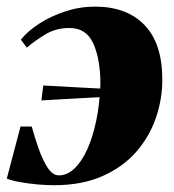

<svg xmlns="http://www.w3.org/2000/svg" viewBox="-28 -534 513 566"><path d="M252 -514.5Q345.5 -514.5 398 -460.2Q450.5 -406 450.5 -299Q450.5 -241 431.2 -185.5Q412 -130 372.8 -85.5Q333.5 -41 273.2 -14.5Q213 12 131 12Q110.5 12 84.2 9.8Q58 7.5 33.2 3.2Q8.5 -1 -8 -7.5L32.5 -161H65.5Q74.5 -128.5 86.2 -95Q98 -61.5 112.8 -39.2Q127.5 -17 145.5 -17Q170 -17 191.2 -37Q212.5 -57 229 -93.2Q245.5 -129.5 255.8 -178.8Q266 -228 268 -286.5Q268 -358 247.5 -404.8Q227 -451.5 176.5 -451.5Q136.5 -451.5 105 -432.2Q73.5 -413 51 -393.5L33.5 -417Q53 -442 87.5 -464.2Q122 -486.5 164.8 -500.5Q207.5 -514.5 252 -514.5ZM94 -238 99.5 -282Q158.5 -279 209 -276Q259.5 -273 324.5 -270L324 -250.5Q264 -247.5 209 -244.5Q154 -241.5 94 -238Z"/></svg>

Font: Merriweather 144pt Black
Style: Italic
Weight: 900
Italic angle: -7.8°
Version: Version 2.101